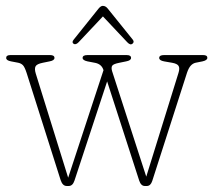

<svg xmlns="http://www.w3.org/2000/svg" viewBox="-30 -608 708 638"><path d="M198.5 10H191.5Q178 10 171.5 -9.5L58.5 -365.5Q52 -385.5 46 -391.5Q40 -397.5 30.5 -399.5L7 -404Q-9.5 -407 -9.5 -415.5Q-9.5 -425 4.5 -425H136.5Q151 -425 151 -415.5Q151 -407 134.5 -404L112.5 -399.5Q92 -395.5 88 -387.2Q84 -379 89 -363L196.5 -17.5L314 -375L313.5 -376Q307.5 -394.5 287 -399L261 -404Q244.5 -407.5 244.5 -415.5Q244.5 -425 260.5 -425H391Q405.5 -425 405.5 -415.5Q405.5 -407 389 -404L367 -399.5Q346.5 -395.5 342.8 -389.5Q339 -383.5 342.5 -371.5L456 -21L563 -365.5Q568 -381 563.5 -388.8Q559 -396.5 541.5 -399.5L515.5 -404Q499 -407 499 -415.5Q499 -425 515 -425H645Q659 -425 659 -416Q659 -407.5 642.5 -404L620 -399.5Q611 -397.5 604 -390Q597 -382.5 591.5 -366.5L476 -7Q470.5 10 458 10H451Q438.5 10 432.5 -8L326 -337.5L217.5 -8Q211.5 10 198.5 10ZM231 -467.5Q221.5 -458 214.5 -462.5Q207.5 -467.5 215 -476.5L297.5 -579.5Q305 -588.5 311.5 -588.5Q321 -588.5 328 -579.5L411 -476.5Q417.5 -468.5 410 -462.5Q403 -457 393 -467.5L312 -553.5Z"/></svg>

Font: Fraunces 144pt S100 Thin
Style: Regular
Weight: 100
Version: Version 1.000; ttfautohint (v1.8.3)